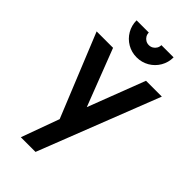

<svg xmlns="http://www.w3.org/2000/svg" viewBox="-298 -843 1166 1166"><g transform="rotate(45 285.0 -259.5)"><path d="M293 -600Q249.5 -600 213 -621.2Q176.5 -642.5 155.2 -679Q134 -715.5 134 -759H239Q239 -744 246.2 -731.8Q253.5 -719.5 265.8 -712.2Q278 -705 293 -705Q308 -705 320.2 -712.2Q332.5 -719.5 339.8 -731.8Q347 -744 347 -759H452Q452 -715.5 430.8 -679Q409.5 -642.5 373 -621.2Q336.5 -600 293 -600ZM139 240 228 -4.5 10 -540H151L293 -172.5L434 -540H570L265 240Z"/></g></svg>

Font: Vela Sans ExtBd
Style: Regular
Weight: 800
Designer: Principal design: Mikhail Sharanda - project Manrope.
Design modification: Ravid Balaliev
Foundry: Mikhail Sharanda
Version: Version 1.001